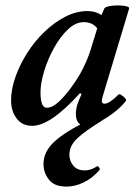

<svg xmlns="http://www.w3.org/2000/svg" viewBox="-20 -453 498 711"><path d="M99 13Q62 13 41.5 -14.5Q21 -42 21 -81Q21 -122 37 -167.5Q53 -213 80.5 -256.5Q108 -300 144.5 -335Q181 -370 221.5 -391Q262 -412 304 -412Q334 -412 356 -397L366 -421Q369 -427 384 -430Q399 -433 416.5 -433Q434 -433 447 -430Q460 -427 458 -421L360 -95Q358 -87 357.5 -84Q357 -81 357 -79Q357 -69 367 -69Q385 -69 419 -103Q422 -106 429.5 -101Q437 -96 443 -89.5Q449 -83 446 -79Q429 -57 401 -35.5Q373 -14 345 -0.5Q317 13 299 13Q261 13 261 -31Q261 -43 263.5 -54.5Q266 -66 270 -76L282 -105L276 -108Q167 13 99 13ZM153 -54Q174 -54 197.5 -76Q221 -98 242.5 -127.5Q264 -157 277 -180Q303 -227 316 -270L340 -348Q323 -371 290 -371Q260 -371 231.5 -344Q203 -317 180 -275.5Q157 -234 143.5 -189.5Q130 -145 130 -111Q130 -54 153 -54ZM226 238Q181 238 161 212Q141 186 141 155Q141 108 182.5 70.5Q224 33 307 -7H359Q298 30 267.5 58Q237 86 237 120Q237 143 251.5 160.5Q266 178 294 178Q305 178 316 174.5Q327 171 339 163Q343 161 347 167Q351 173 349 176Q321 208 289 223Q257 238 226 238Z"/></svg>

Font: Junicode
Style: Bold Italic
Weight: 700
Italic angle: -11°
Designer: Peter S. Baker
Version: Version 2.100; ttfautohint (v1.8.4)